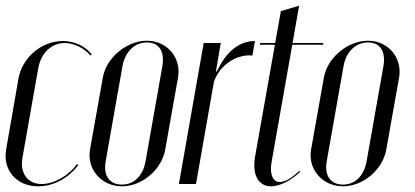

<svg xmlns="http://www.w3.org/2000/svg" viewBox="-22 -646 1457 674"><path d="M43 -371 0 -124C-14 -50 35 8 112 8C166 8 218 -20 253 -67L248 -70C218 -28 167 0 124 0C75 0 47 -38 57 -93L112 -405C121 -459 158 -495 205 -495C238 -495 276 -476 295 -451L300 -455C278 -484 239 -502 198 -502C124 -502 56 -444 43 -371Z M494 -503C422 -503 351 -443 339 -374L294 -121C282 -52 334 8 406 8C477 8 546 -51 558 -121L603 -374C615 -443 565 -503 494 -503ZM494 -497C536 -497 557 -466 548 -414L489 -80C480 -29 449 2 406 2C362 2 340 -30 349 -80L408 -414C417 -464 450 -497 494 -497Z M693 -495 606 0H666L729 -359C749 -417 808 -457 864 -451L873 -502C818 -502 772 -465 739 -395H736L753 -495Z M929 8C960 8 1000 -12 1032 -43L1028 -46C1004 -22 979 -7 960 -7C936 -7 924 -35 931 -75L1004 -489H1112L1113 -495H1005L1028 -626L964 -607L944 -495H891L890 -489H943L873 -94C863 -33 885 8 929 8Z M1270 -503C1198 -503 1127 -443 1115 -374L1070 -121C1058 -52 1110 8 1182 8C1253 8 1322 -51 1334 -121L1379 -374C1391 -443 1341 -503 1270 -503ZM1270 -497C1312 -497 1333 -466 1324 -414L1265 -80C1256 -29 1225 2 1182 2C1138 2 1116 -30 1125 -80L1184 -414C1193 -464 1226 -497 1270 -497Z"/></svg>

Font: Moniqa Ita Display
Style: Italic
Weight: 400
Italic angle: -10°
Designer: Rajesh Rajput
Foundry: Rajesh Rajput
Version: Version 1.000